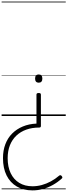

<svg xmlns="http://www.w3.org/2000/svg" viewBox="-20 -1438 835 2380"><path d="M460 -285Q474 -285 480.5 -280.5Q487 -276 487 -264V123Q487 133 482 138Q477 143 467 143Q379 143 307 168.5Q235 194 183 243Q131 292 103 362.5Q75 433 75 523Q75 631 112.5 709Q150 787 219 829Q288 871 383 871Q441 871 498 855.5Q555 840 610 810.5Q665 781 715 738Q722 733 729.5 734Q737 735 744 743Q752 753 753 760.5Q754 768 746 775Q694 822 634.5 855Q575 888 512 905Q449 922 383 922Q271 922 188.5 874Q106 826 61.5 736.5Q17 647 17 522Q17 427 46.5 349.5Q76 272 131 217Q186 162 262.5 130Q339 98 432 94V-265Q432 -276 439 -280.5Q446 -285 460 -285ZM460 -515Q482 -515 493.5 -502.5Q505 -490 505 -464Q505 -439 493.5 -426Q482 -413 460 -413Q438 -413 426.5 -426Q415 -439 415 -464Q415 -490 426.5 -502.5Q438 -515 460 -515ZM0 898H795V908H0ZM0 -20H795V0H0ZM0 -505H795V-500H0ZM0 -1418H795V-1408H0Z"/></svg>

Font: Playwrite FR Trad Guides
Style: Regular
Weight: 400
Designer: Veronika Burian, José Scaglione
Foundry: TypeTogether
Version: Version 1.003